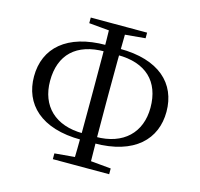

<svg xmlns="http://www.w3.org/2000/svg" viewBox="-107 -852 1005 967"><g transform="rotate(15 396.0 -369.0)"><path d="M50.1 -378.3C50.1 -235.9 150.4 -131.1 361.7 -131.1H392.4V-164.5H362.5C217.1 -164.5 134.1 -247.3 134.1 -377.3C134.1 -514.3 214.4 -591.3 362.3 -591.3H392.4V-624.5H360.6C157.1 -624.5 50.1 -526.7 50.1 -378.3ZM398.6 -131.1H429.2C640.8 -131.1 740.8 -235.9 740.8 -378.3C740.8 -525.5 636.6 -624.5 431 -624.5H398.6V-591.3H429.8C576.4 -591.3 657.7 -514.3 657.7 -377.3C657.7 -247.3 573.1 -164.5 429.2 -164.5H398.6ZM353.6 0H438.5C436.3 -111.5 435.5 -228.9 435.5 -339.6V-395.6C435.5 -511.9 436.3 -625 438.5 -738.3H353.6C356.6 -623.8 356.6 -510.1 356.6 -394.1V-339.4C356.6 -226.7 356.6 -110.8 353.6 0ZM249.6 -709 383.9 -696.9H409.7L543.3 -709V-738.3H249.6ZM249.6 0H543.3V-30.1L412.8 -42.1H386L249.6 -30.1Z"/></g></svg>

Font: Source Han Serif TW VF
Style: Regular
Weight: 250
Designer: Ryoko NISHIZUKA 西塚涼子 (kana & ideographs); Frank Grießhammer (Latin, Greek & Cyrillic); Wenlong ZHANG 张文龙 (bopomofo); San
Foundry: Adobe
Version: Version 2.002;hotconv 1.1.0;makeotfexe 2.6.0